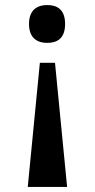

<svg xmlns="http://www.w3.org/2000/svg" viewBox="-20 -561 376 761"><path d="M167 -541C129 -541 95 -523 95 -466C95 -409 129 -391 167 -391C207 -391 238 -409 238 -466C238 -523 207 -541 167 -541ZM198 -312H138L90 180H246Z"/></svg>

Font: Noto Serif Armenian Condensed
Style: Bold
Weight: 700
Width: 3
Designer: Monotype Design Team
Foundry: Monotype Imaging Inc.
Version: Version 2.008